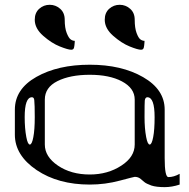

<svg xmlns="http://www.w3.org/2000/svg" viewBox="-20 -770 790 801"><path d="M542 -687.5Q542 -653.3 549.8 -632.3Q557.6 -611.3 565.9 -605.5Q574.2 -599.6 583 -599.6Q583 -597.7 582.5 -590.8Q582 -584 581.5 -580.6Q581.1 -577.1 580.1 -572.3Q579.1 -567.4 576.2 -564.9Q573.2 -562.5 568.4 -562.5Q554.7 -562.5 521 -576.2Q487.3 -589.8 452.1 -620.6Q417 -651.4 417 -687.5Q417 -716.8 435.5 -733.4Q454.1 -750 479.5 -750Q503.9 -750 522.9 -733.4Q542 -716.8 542 -687.5ZM250 -687.5Q250 -653.3 258.3 -632.3Q266.6 -611.3 274.9 -605.5Q283.2 -599.6 292 -599.6Q292 -597.7 291.5 -590.8Q291 -584 290.5 -580.6Q290 -577.1 289.1 -572.3Q288.1 -567.4 285.2 -564.9Q282.2 -562.5 277.3 -562.5Q263.7 -562.5 229.5 -576.2Q195.3 -589.8 160.2 -620.6Q125 -651.4 125 -687.5Q125 -716.8 143.6 -733.4Q162.1 -750 187.5 -750Q211.9 -750 231 -733.4Q250 -716.8 250 -687.5ZM625 -281.2Q625 -364.3 594.7 -364.3Q585.9 -364.3 584 -350.6Q583 -341.8 583 -281.2Q583 -234.4 589.8 -198.2Q595.7 -167 604.5 -167Q613.3 -167 619.1 -198.2Q625 -228.5 625 -281.2ZM123 -351.6Q122.1 -364.3 113.3 -364.3Q83 -364.3 83 -281.2Q83 -234.4 89.8 -198.2Q95.7 -167 104.5 -167Q113.3 -167 119.1 -198.2Q125 -228.5 125 -281.2Q125 -334 123 -351.6ZM542 -167V-354.5Q542 -402.3 488.3 -430.7Q436.5 -458 354.5 -458Q272.5 -458 219.7 -431.6Q167 -405.3 167 -354.5V-167Q167 -116.2 221.7 -79.1Q276.4 -42 354.5 -42Q429.7 -42 486.3 -79.1Q542 -115.2 542 -167ZM42 -208V-312.5Q42 -398.4 131.8 -449.2Q221.7 -500 354.5 -500Q487.3 -500 577.1 -448.2Q667 -396.5 667 -312.5V-110.4Q667 -31.2 682.6 -31.2Q705.1 -31.2 729.5 -44.9V0Q697.3 10.7 667 10.7Q631.8 10.7 611.3 3.9Q589.8 -3.9 582 -10.7Q574.2 -17.6 564.5 -25.4Q554.7 -32.2 542 -32.2Q539.1 -32.2 480.5 -16.6Q418.9 0 354.5 0Q222.7 0 132.8 -60.5Q42 -122.1 42 -208Z"/></svg>

Font: okolaksMetalik
Style: bold
Weight: 700
Width: 7
Version: Version 0.6